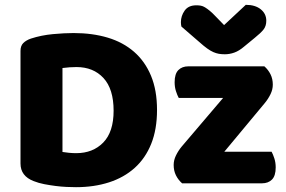

<svg xmlns="http://www.w3.org/2000/svg" viewBox="-20 -760 1187 796"><path d="M451 -301Q451 -391 409 -436.5Q367 -482 297 -482Q283 -482 268.5 -481Q254 -480 239 -478V-130Q250 -128 266 -126.5Q282 -125 296 -125Q365 -125 408 -169Q451 -213 451 -301ZM631 -304Q631 -224 607 -164Q583 -104 538.5 -64Q494 -24 432 -4Q370 16 295 16Q278 16 256 15Q234 14 210.5 11Q187 8 163.5 3.5Q140 -1 120 -9Q65 -30 65 -82V-549Q65 -570 76.5 -581.5Q88 -593 108 -600Q151 -614 199 -618.5Q247 -623 285 -623Q363 -623 426.5 -604Q490 -585 535.5 -545.5Q581 -506 606 -446Q631 -386 631 -304ZM1076 -485Q1092 -471 1101.5 -452Q1111 -433 1111 -409Q1111 -389 1101.5 -369.5Q1092 -350 1078 -333L910 -131H1106Q1112 -120 1117.5 -103Q1123 -86 1123 -66Q1123 -31 1107.5 -15.5Q1092 0 1066 0H735Q719 -14 709.5 -33Q700 -52 700 -76Q700 -96 709.5 -115.5Q719 -135 733 -152L905 -354H721Q715 -365 709.5 -382Q704 -399 704 -419Q704 -454 719.5 -469.5Q735 -485 761 -485ZM909 -656 999 -740Q1038 -740 1061 -721.5Q1084 -703 1084 -674Q1084 -652 1072.5 -637.5Q1061 -623 1036 -603L991 -566Q971 -549 951.5 -542Q932 -535 912 -535Q898 -535 887 -537Q876 -539 864.5 -544Q853 -549 839 -559Q825 -569 806 -586L732 -650Q731 -655 730.5 -659Q730 -663 730 -668Q730 -694 745.5 -716Q761 -738 794 -738Q804 -738 812.5 -736.5Q821 -735 830 -729.5Q839 -724 850 -715Q861 -706 875 -691Z"/></svg>

Font: Baloo Bhai 2 ExtraBold
Style: Regular
Weight: 800
Designer: Supriya Tembe, Noopur Datye and Ek Type
Foundry: Ek Type
Version: Version 1.640;PS 1.000;hotconv 16.6.51;makeotf.lib2.5.65220;